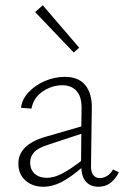

<svg xmlns="http://www.w3.org/2000/svg" viewBox="-20 -708 482 732"><path d="M433 -51Q421 -26 401.5 -11Q382 4 356 4Q326 4 309 -14Q292 -32 290 -67Q249 -32 214.5 -14Q180 4 145 4Q104 4 77 -20Q50 -44 50 -84Q50 -156 152 -186L290 -226L291 -292Q292 -339 272 -361Q252 -383 218 -383Q178 -383 143 -359.5Q108 -336 100 -294L60 -297Q64 -330 89.5 -357Q115 -384 152 -399.5Q189 -415 228 -415Q279 -415 305 -383.5Q331 -352 330 -296L327 -78Q326 -54 335 -41.5Q344 -29 361 -29Q375 -29 388.5 -37.5Q402 -46 411 -62ZM158 -30Q185 -30 215.5 -45.5Q246 -61 289 -94L290 -198L163 -156Q125 -144 110 -127.5Q95 -111 95 -89Q95 -61 112.5 -45.5Q130 -30 158 -30ZM114 -662 143 -688 282 -526 261 -508Z"/></svg>

Font: Ysabeau Light
Style: Regular
Weight: 300
Designer: Christian Thalmann (Catharsis Fonts)
Version: Version 0.003